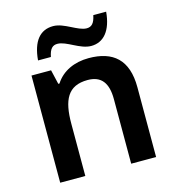

<svg xmlns="http://www.w3.org/2000/svg" viewBox="-111 -843 859 938"><g transform="rotate(-15 319.0 -374.5)"><path d="M128 -605H193C201 -646 216 -659 240 -659C286 -659 341 -606 398 -606C461 -606 503 -655 511 -749H446C438 -709 423 -695 399 -695C354 -695 298 -748 242 -748C176 -748 136 -701 128 -605ZM369 -552C297 -552 235 -524 200 -469H194L177 -542H78V0H205V-264C205 -384 236 -450 337 -450C406 -450 437 -408 437 -327V0H563V-353C563 -493 492 -552 369 -552Z"/></g></svg>

Font: Noto Sans Lao SemiBold
Style: Regular
Weight: 600
Designer: Monotype Design Team
Foundry: Monotype Imaging Inc.
Version: Version 2.003